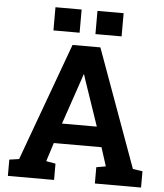

<svg xmlns="http://www.w3.org/2000/svg" viewBox="-59 -951 857 1003"><g transform="rotate(5 369.0 -449.5)"><path d="M20 0V-85.4L70.8 -92.8L296.9 -710.9H442.9L667.5 -92.8L718.3 -85.4V0H476.1V-85.4L525.4 -94.2L494.1 -191.9H244.1L212.9 -94.2L262.2 -85.4V0ZM277.8 -296.9H460.4L377.4 -540.5L370.6 -562H367.7L360.4 -539.1ZM411.1 -777.8V-899.4H548.3V-777.8ZM190.9 -777.8V-899.4H328.1V-777.8Z"/></g></svg>

Font: Robotiche
Style: Bold
Weight: 700
Designer: Google
Version: Version 2.001